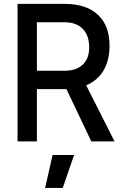

<svg xmlns="http://www.w3.org/2000/svg" viewBox="-20 -713 626 968"><path d="M68.4 0V-693.4H306.6Q414.6 -693.4 473.4 -638.7Q532.2 -584 532.2 -483.4Q532.2 -408.7 502 -357.7Q471.7 -306.6 414.6 -282.7L557.6 0H440.4L314.9 -263.7Q311 -263.7 306.6 -263.7H166V0ZM306.6 -600.6H166V-356.4H306.6Q364.7 -356.4 397.2 -387.2Q429.7 -418 429.7 -473.6Q429.7 -534.7 397.2 -567.6Q364.7 -600.6 306.6 -600.6ZM207.5 234.4 245.1 68.4H353.5L296.4 234.4Z"/></svg>

Font: Caskaydia Cove
Style: Regular
Weight: 400
Monospace: yes
Designer: Aaron Bell
Foundry: Saja Typeworks
Version: Version 4.300; ttfautohint (v1.8.3)